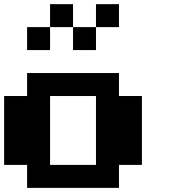

<svg xmlns="http://www.w3.org/2000/svg" viewBox="-20 -909 818 929"><path d="M111.1 -111.1H0V-444.4H111.1V-555.6H555.6V-444.4H666.7V-111.1H555.6V0H111.1ZM444.4 -444.4H222.2V-111.1H444.4ZM222.2 -666.7H111.1V-777.8H222.2ZM333.3 -777.8H222.2V-888.9H333.3ZM444.4 -666.7H333.3V-777.8H444.4ZM555.6 -777.8H444.4V-888.9H555.6Z"/></svg>

Font: Pixeloid Sans
Style: Bold
Weight: 700
Monospace: yes
Designer: GGBot
Version: 0.3